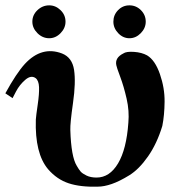

<svg xmlns="http://www.w3.org/2000/svg" viewBox="-20 -684 674 718"><path d="M525 -603Q525 -579 506.5 -560Q488 -541 464 -541Q440 -541 422 -560Q404 -579 404 -603Q404 -628 421.5 -646Q439 -664 464 -664Q489 -664 507 -646Q525 -628 525 -603ZM225 -603Q225 -579 206.5 -560Q188 -541 164 -541Q139 -541 120 -560Q101 -579 101 -603Q101 -628 120 -646Q139 -664 164 -664Q188 -664 206.5 -646Q225 -628 225 -603ZM587 -213Q567 -147 533.5 -99Q500 -51 463.5 -28.5Q427 -6 398 4Q369 14 346 14Q281 16 237 1.5Q193 -13 160 -51Q110 -110 114 -237Q115 -252 121 -292.5Q127 -333 126 -358Q125 -383 113 -392Q96 -404 74.5 -385.5Q53 -367 40 -342L27 -317L0 -335Q41 -410 73 -445Q136 -513 212 -484Q250 -469 257 -422.5Q264 -376 253 -299Q242 -222 243 -198Q246 -98 267 -64Q275 -50 281.5 -42.5Q288 -35 303.5 -27.5Q319 -20 341 -20Q390 -20 421.5 -73Q453 -126 460 -225Q464 -269 453.5 -315Q443 -361 429.5 -397Q416 -433 415 -440Q409 -468 441 -484Q452 -492 481 -490Q510 -488 530 -477Q560 -459 578 -407Q596 -355 595.5 -304Q595 -253 587 -213Z"/></svg>

Font: GFS Artemisia
Style: Bold
Weight: 700
Designer: Designed by Takis Katsoulidis.
Foundry: Designed by Takis Katsoulidis.
Version: Version 1.0